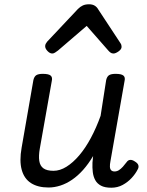

<svg xmlns="http://www.w3.org/2000/svg" viewBox="-20 -860 686 897"><path d="M207 16Q157 16 125 -4.5Q93 -25 81.5 -66.5Q70 -108 81 -170L136 -486Q140 -503 150 -509Q160 -515 180 -515Q207 -515 216.5 -507Q226 -499 222 -482L166 -166Q160 -132 163.5 -108.5Q167 -85 183 -73.5Q199 -62 230 -62Q260 -62 290.5 -81Q321 -100 350 -134Q379 -168 404.5 -215.5Q430 -263 450 -319L476 -486Q480 -503 490 -509Q500 -515 520 -515Q547 -515 556.5 -507Q566 -499 562 -482L496 -107Q493 -92 493.5 -81Q494 -70 499.5 -64.5Q505 -59 515 -59Q526 -59 535.5 -65Q545 -71 554 -81Q563 -91 572 -103Q578 -112 588 -113Q598 -114 611 -105Q624 -97 626.5 -87.5Q629 -78 623 -68Q613 -48 595 -28.5Q577 -9 553 4Q529 17 500 17Q470 17 452 7.5Q434 -2 425 -18.5Q416 -35 413.5 -56Q411 -77 412 -100L415 -131Q393 -94 368.5 -66.5Q344 -39 317 -20.5Q290 -2 262 7Q234 16 207 16ZM224 -610Q213 -610 202 -621.5Q191 -633 191 -644Q191 -650 193.5 -655Q196 -660 200 -665L344 -818Q355 -829 367 -834.5Q379 -840 396 -840Q412 -840 422.5 -833.5Q433 -827 439 -816L541 -661Q546 -654 547 -649.5Q548 -645 548 -641Q548 -630 534 -620Q520 -610 510 -610Q502 -610 496 -614.5Q490 -619 485 -625L385 -739L251 -624Q244 -619 237.5 -614.5Q231 -610 224 -610Z"/></svg>

Font: Playwrite ZA
Style: Regular
Weight: 400
Designer: Veronika Burian, José Scaglione
Foundry: TypeTogether
Version: Version 1.002